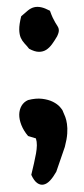

<svg xmlns="http://www.w3.org/2000/svg" viewBox="-20 -395 241 548"><path d="M122.6 -364.3Q126.5 -353 130.4 -344.7Q134.3 -336.4 137.7 -330.8Q141.1 -325.2 143.8 -321Q146.5 -316.9 147.5 -312.7Q148.4 -308.6 147.5 -303.7Q146.5 -298.8 143.1 -291.5Q135.7 -278.8 128.4 -268.8Q121.1 -258.8 112.1 -252.9Q103 -247.1 91.1 -247.1Q79.1 -247.1 63 -255.9Q56.6 -264.2 50 -271Q43.5 -277.8 39.3 -287.1Q35.2 -296.4 34.9 -310.8Q34.7 -325.2 40.5 -348.6Q51.3 -358.4 59.8 -365.2Q68.4 -372.1 77.4 -374.3Q86.4 -376.5 97.2 -374.3Q107.9 -372.1 122.6 -364.3ZM140.6 95.2Q131.8 110.8 122.8 120.4Q113.8 129.9 104.5 131.8Q95.2 133.8 86.2 127.4Q77.1 121.1 69.3 104Q73.7 85.9 77.1 70.8Q80.6 55.7 82.8 43Q85 30.3 85.2 19.8Q85.4 9.3 82.5 0L60.1 -6.8Q47.4 -22 41 -38.1Q34.7 -54.2 34.9 -68.1Q35.2 -82 41.5 -93Q47.9 -104 60.1 -109.4Q82.5 -115.2 100.3 -113Q118.2 -110.8 130.9 -104.5Q143.6 -98.1 151.1 -89.8Q158.7 -81.5 160.2 -75.7Q163.1 -69.3 166.3 -61.3Q169.4 -53.2 171.1 -41.5Q172.9 -29.8 171.9 -13.9Q170.9 2 165 24.4Z"/></svg>

Font: AKL 022
Style: Regular
Weight: 400
Designer: AKL
Foundry: AKL
Version: Version 2.053;August 19, 2024;FontCreator 13.0.0.2675 64-bit